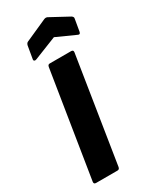

<svg xmlns="http://www.w3.org/2000/svg" viewBox="-220 -932 810 993"><g transform="rotate(-30 185.0 -435.0)"><path d="M40 0Q26 0 28 -14L128 -641Q130 -655 141 -655H269Q283 -655 281 -641L182 -14Q180 0 168 0ZM92 -708Q85 -705 80 -707.5Q75 -710 76 -717L89 -793Q92 -805 100 -809L232 -868Q242 -872 251 -868L360 -809Q365 -806 368 -801.5Q371 -797 369 -790L357 -720Q354 -704 341 -711L228 -762Z"/></g></svg>

Font: Sofia Sans Semi Condensed Black
Style: Italic
Weight: 900
Italic angle: -9°
Version: Version 4.100